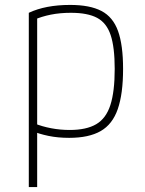

<svg xmlns="http://www.w3.org/2000/svg" viewBox="-20 -550 590 780"><path d="M97 -498Q165 -530 265 -530Q345 -530 392 -505.5Q439 -481 459.5 -424Q480 -367 480 -270Q480 -169 458.5 -107Q437 -45 389 -17.5Q341 10 261 10Q215 10 176.5 2Q138 -6 108 -19L119 -49Q151 -36 188 -29Q225 -22 263 -22Q331 -22 371 -45.5Q411 -69 428.5 -123.5Q446 -178 446 -270Q446 -358 429.5 -407.5Q413 -457 374.5 -477.5Q336 -498 268 -498Q224 -498 186.5 -490.5Q149 -483 117 -469L131 -494V210H97Z"/></svg>

Font: M PLUS Code Latin SemiExpanded ExtraLight
Style: Regular
Weight: 250
Width: 6
Designer: Coji Morishita
Foundry: UNDERFOREST DESIGN
Version: Version 1.002; ttfautohint (v1.8.3)